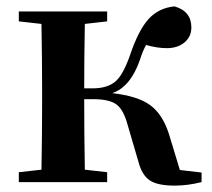

<svg xmlns="http://www.w3.org/2000/svg" viewBox="-20 -571 666 602"><path d="M544 -38 612 -30V0Q568 11 528 11Q474 11 449.5 -5.5Q425 -22 414 -64L380 -180Q367 -228 344.5 -244Q322 -260 273 -260H244Q244 -153 246 -39L316 -31V0H39V-31L110 -39Q112 -153 112 -235V-300Q112 -382 110 -496L39 -504V-535H316V-504L246 -496Q244 -384 244 -294H271Q314 -294 339.5 -313.5Q365 -333 388 -399Q414 -476 445.5 -511Q477 -546 527 -551Q580 -536 580 -485Q580 -456 558.5 -438Q537 -420 503 -420Q473 -420 438 -430Q427 -410 419 -384Q389 -298 332 -279Q411 -270 450 -242Q489 -214 509 -153Z"/></svg>

Font: Swei Spring CJKtc
Style: Bold
Weight: 700
Version: Version 1.021